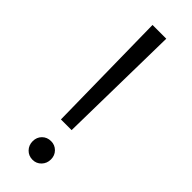

<svg xmlns="http://www.w3.org/2000/svg" viewBox="-237 -722 750 750"><g transform="rotate(45 138.5 -347.0)"><path d="M98 -699H174L165 -185H106ZM189 -47Q189 -25 174.5 -10Q160 5 139 5Q117 5 102.5 -10Q88 -25 88 -47Q88 -69 102.5 -83.5Q117 -98 139 -98Q160 -98 174.5 -83.5Q189 -69 189 -47Z"/></g></svg>

Font: SVN-Poppins Light
Style: Regular
Weight: 300
Designer: Ninad Kale (Devanagari), Jonny Pinhorn (Latin)
Foundry: Indian Type Foundry
Version: Version 3.002 2017; ttfautohint (v1.8.3)